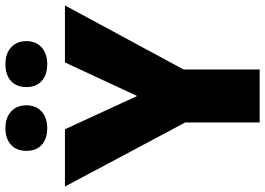

<svg xmlns="http://www.w3.org/2000/svg" viewBox="-154 -818 972 704"><g transform="rotate(-90 332.0 -466.0)"><path d="M332 -449.2 455.1 -713.9H664.1L429.2 -278.8V0H234.9V-272.9L0 -713.9H210ZM130.9 -855Q130.9 -891.6 153.3 -911.9Q175.8 -932.1 213.9 -932.1Q252.4 -932.1 275.1 -911.4Q297.9 -890.6 297.9 -855Q297.9 -820.3 275.1 -799.6Q252.4 -778.8 213.9 -778.8Q175.8 -778.8 153.3 -798.8Q130.9 -818.8 130.9 -855ZM364.7 -855Q364.7 -891.6 387.2 -911.9Q409.7 -932.1 448.7 -932.1Q487.8 -932.1 510.5 -911.1Q533.2 -890.1 533.2 -855Q533.2 -820.3 510.5 -799.6Q487.8 -778.8 448.7 -778.8Q409.2 -778.8 387 -799.1Q364.7 -819.3 364.7 -855Z"/></g></svg>

Font: Open Sans ExtBd
Style: Bold
Weight: 800
Foundry: Ascender Corporation
Version: Version 1.10